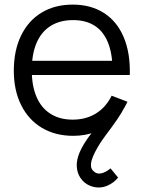

<svg xmlns="http://www.w3.org/2000/svg" viewBox="-20 -575 624 834"><path d="M337.7 208.3Q319.3 188.2 314.8 160.2Q310.2 132.2 320 102.7Q330.3 70.3 358.2 29.8Q361.7 25.2 366 18.7Q370 13 375.7 6.2Q381.3 -0.7 388.2 -8.7Q414.5 -39.8 434.5 -65.8Q454.5 -91.8 467.7 -117.3L524 -114.7Q509.3 -85.5 487.1 -53.4Q464.8 -21.3 436.3 16.3L417.3 43.3Q402.7 66.3 392.8 85.6Q383 104.8 378 121.7Q374.2 134.7 375.2 146.6Q376.3 158.5 384.7 167Q399.8 182.7 420.6 177.8Q441.3 172.8 460 156.3L493 196.3Q474.5 219.2 447 231.3Q427.7 239.8 407.2 239.4Q386.8 239 368.7 230.8Q350.5 222.7 337.7 208.3ZM40 -267.7Q40 -355.3 71.4 -420.2Q102.8 -485.2 160.5 -520.1Q218.2 -555 295.7 -555Q375 -555 431.8 -518.4Q488.7 -481.8 517.6 -412.9Q546.5 -344 543.8 -249.3H469V-275.3Q467.7 -345.5 448 -392.6Q428.3 -439.7 390.5 -463.7Q352.7 -487.7 297.7 -487.7Q240 -487.7 199.7 -462.2Q159.3 -436.8 138.7 -388.2Q118 -339.5 118 -270Q118 -202.2 138.7 -154.1Q159.3 -106 199.3 -80.7Q239.3 -55.3 295.7 -55.3Q353.2 -55.3 396.6 -82Q440 -108.7 465 -159.3L533.7 -133Q512.3 -86.2 477.2 -52.9Q442 -19.7 396.3 -2.3Q350.7 15 298.3 15Q220.3 15 161.9 -19.8Q103.5 -54.7 71.8 -118.7Q40 -182.7 40 -267.7ZM92 -311H504.7V-249.3H92Z"/></svg>

Font: Tap Sans
Style: Regular
Weight: 400
Designer: Tap Payments
Foundry: Tap Payments
Version: Version 1.001;Glyphs 3.1.2 (3151)